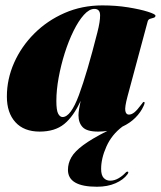

<svg xmlns="http://www.w3.org/2000/svg" viewBox="-20 -478 596 712"><path d="M453 -121Q442 -80 444.8 -66.5Q447.5 -53 458 -53Q468 -53 478.5 -61.5Q489 -70 504.5 -91Q509 -97 510.2 -98.5Q511.5 -100 513.5 -100Q519.5 -100 512.5 -85Q502 -61.5 482 -41.5Q462 -21.5 434 -8.5Q394.5 21 374.8 65Q355 109 355 148.5Q355 171.5 364.5 181.8Q374 192 388.5 192Q404.5 192 419.8 183Q435 174 445.5 162.5Q450.5 157 455 159Q457.5 161.5 452.5 168.5Q438 188.5 408.5 201.5Q379 214.5 339.5 214.5Q232 214.5 232 152Q232 127.5 244.5 105.5Q257 83.5 288.8 60Q320.5 36.5 378 7.5Q361.5 10 344 10Q302.5 10 286.8 -6.2Q271 -22.5 271 -51Q271 -60 273.5 -74.8Q276 -89.5 279 -104Q252.5 -46 218 -18Q183.5 10 127 10Q69 10 37.2 -24.8Q5.5 -59.5 5.5 -120Q5.5 -184.5 32.2 -245Q59 -305.5 107 -353.5Q155 -401.5 219.5 -429.8Q284 -458 359.5 -458Q410 -458 455 -450.8Q500 -443.5 528.2 -434.5Q556.5 -425.5 556.5 -420Q556.5 -414 550 -412.2Q543.5 -410.5 536.5 -408.2Q529.5 -406 527.5 -398ZM189 -103.5Q189 -68.5 195.8 -56.2Q202.5 -44 212 -44Q242.5 -44 272.8 -125.8Q303 -207.5 341 -357.5Q351.5 -398 351.2 -421.5Q351 -445 330 -445Q311 -445 291 -422.8Q271 -400.5 252.8 -363.5Q234.5 -326.5 220.2 -281.5Q206 -236.5 197.5 -190.2Q189 -144 189 -103.5Z"/></svg>

Font: Fraunces 144pt S000 Black
Style: Italic
Weight: 900
Italic angle: -16°
Version: Version 1.000; ttfautohint (v1.8.3)